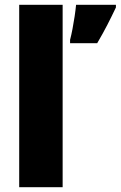

<svg xmlns="http://www.w3.org/2000/svg" viewBox="-20 -780 503 800"><path d="M241 0H60V-760H241ZM463 -749Q445 -711 427 -676Q409 -641 385 -600H272V-614Q277 -633 282 -659Q287 -685 291 -712Q295 -739 297 -760H463Z"/></svg>

Font: Noto Sans Gujarati SemiCondensed Black
Style: Regular
Weight: 900
Width: 4
Designer: Jelle Bosma - Monotype Design Team, Universal Thirst
Foundry: Monotype Imaging Inc.
Version: Version 2.106; ttfautohint (v1.8.4.7-5d5b)